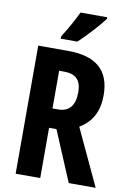

<svg xmlns="http://www.w3.org/2000/svg" viewBox="-100 -994 713 1054"><g transform="rotate(10 256.0 -466.5)"><path d="M410 -924V-933H261C240 -889 213 -839 179 -786V-773H272C318 -816 383 -887 410 -924ZM230 -714H64V0H201V-280H242L360 0H510L363 -315C433 -356 465 -420 465 -507C465 -645 389 -714 230 -714ZM229 -598C294 -598 325 -567 325 -500C325 -425 293 -388 232 -388H201V-598Z"/></g></svg>

Font: Noto Sans Myanmar UI ExtraCondensed
Style: Bold
Weight: 700
Width: 2
Designer: Monotype Design Team
Foundry: Monotype Imaging Inc.
Version: Version 2.103